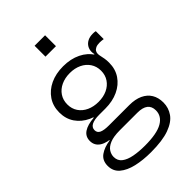

<svg xmlns="http://www.w3.org/2000/svg" viewBox="-282 -863 1191 1191"><g transform="rotate(-45 313.0 -268.0)"><path d="M308 221Q238 221 181.2 207.8Q124.5 194.5 91 166Q57.5 137.5 57.5 90.5Q57.5 43.5 91.2 19.2Q125 -5 178.5 -12.5V-21L267.5 -12.5Q212 -12.5 180.5 0.8Q149 14 136 34.8Q123 55.5 123 77.5Q123 111.5 148 130.5Q173 149.5 215.2 157.5Q257.5 165.5 310 165.5Q415.5 165.5 464.2 137.2Q513 109 513 58.5Q513 -12.5 421 -12.5H217Q157 -12.5 122.8 -34.2Q88.5 -56 88.5 -97Q88.5 -136 119.5 -156.8Q150.5 -177.5 208 -182V-197L299 -171H244.5Q201.5 -171 179 -159.2Q156.5 -147.5 156.5 -123.5Q156.5 -101 177.2 -91.2Q198 -81.5 240 -81.5H419Q470.5 -81.5 506.8 -64.8Q543 -48 561.8 -17Q580.5 14 580.5 57Q580.5 103 554.5 140.2Q528.5 177.5 468.8 199.2Q409 221 308 221ZM299 -171Q235.5 -171 186 -194Q136.5 -217 108 -258.5Q79.5 -300 79.5 -356Q79.5 -412 107.8 -453.8Q136 -495.5 185.2 -518.8Q234.5 -542 299 -542Q364.5 -542 414.8 -517.5Q465 -493 491.5 -449.5Q504.5 -429.5 510.8 -406.2Q517 -383 517 -356Q517 -300 489 -258.5Q461 -217 411.8 -194Q362.5 -171 299 -171ZM299 -230Q341.5 -230 374.8 -245.5Q408 -261 427.2 -289.5Q446.5 -318 446.5 -356Q446.5 -394 427.2 -422.8Q408 -451.5 374.8 -467.2Q341.5 -483 299 -483Q255.5 -483 222 -467.2Q188.5 -451.5 169.2 -422.8Q150 -394 150 -356Q150 -318 169.2 -289.5Q188.5 -261 222.2 -245.5Q256 -230 299 -230ZM517 -356 492 -414.5 470 -450.5 490 -458.5Q488.5 -463.5 487.8 -468.8Q487 -474 487 -480Q487 -501 497 -518Q507 -535 526 -545Q545 -555 572.5 -555Q579.5 -555 585.2 -554.5Q591 -554 596.5 -552.5V-483Q587 -484.5 579 -485.2Q571 -486 563 -486Q542 -486 529.2 -480Q516.5 -474 511 -464.8Q505.5 -455.5 505.5 -444.5Q505.5 -434 508.5 -421.8Q511.5 -409.5 514.2 -393.5Q517 -377.5 517 -356ZM264 -757H356V-661.5H264Z"/></g></svg>

Font: Hepta Slab
Style: Regular
Weight: 400
Designer: Michael LaGattuta
Foundry: Michael LaGattuta
Version: Version 1.100